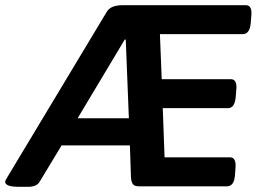

<svg xmlns="http://www.w3.org/2000/svg" viewBox="-38 -720 1001 742"><path d="M37 2Q8 2 -5 -3Q-18 -8 -18 -17Q-18 -23 -8 -38L375 -675Q390 -700 437 -700H912Q938 -700 933 -657L931 -631Q927 -588 900 -588H580L587 -414H854Q880 -414 875 -371L873 -345Q869 -302 843 -302H591L598 -112H851Q876 -112 872 -69L870 -43Q867 0 839 0H499Q481 0 475 -9Q469 -18 468 -37L464 -158H200L116 -19Q109 -7 97.5 -2.5Q86 2 70 2ZM444 -567 262 -263H460L448 -567Z"/></svg>

Font: Asap Semi Expanded Semi Expanded SemiBold
Style: Italic
Weight: 600
Width: 6
Italic angle: -6°
Designer: Pablo Cosgaya
Foundry: Omnibus-Type
Version: Version 3.001; ttfautohint (v1.8.4.7-5d5b)